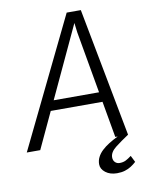

<svg xmlns="http://www.w3.org/2000/svg" viewBox="-125 -819 844 1096"><g transform="rotate(-10 297.0 -270.5)"><path d="M54 0H-24L339 -747H421L563 0H489L452 -210H152ZM345 -623 179 -267H442L379 -625L372 -681ZM464 206Q423.5 206 397.2 185.8Q371 165.5 371 138Q371 116 380.8 96.8Q390.5 77.5 408.2 60.8Q426 44 450 29Q474 14 503 0L541.5 -18.5L563 0Q517.5 30 484.2 56.2Q451 82.5 451 112Q451 130 461.8 140.5Q472.5 151 488 151Q508.5 151 523.5 143.5Q538.5 136 557 122L576 160Q562.5 172.5 546.2 183Q530 193.5 509.8 199.8Q489.5 206 464 206Z"/></g></svg>

Font: Merriweather Sans Variable Regular
Style: Italic
Weight: 300
Italic angle: -8°
Designer: Eben Sorkin
Foundry: Eben Sorkin
Version: Version 2.001